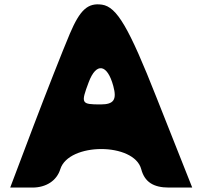

<svg xmlns="http://www.w3.org/2000/svg" viewBox="-20 -896 914 866"><path d="M295 -744C262 -666 187 -475 130 -325L26 -50H126C188 -50 236 -81 252 -133C290 -254 585 -254 617 -133C632 -76 671 -50 742 -50H847L686 -456C561 -773 507 -865 440 -875C376 -884 341 -852 295 -744ZM491 -508C508 -446 493 -425 434 -425C346 -425 344 -429 380 -525C414 -616 464 -608 491 -508Z"/></svg>

Font: Hussar Skorodowane
Style: Bold
Weight: 700
Foundry: Cannot Into Space Fonts
Version: Version 0.892